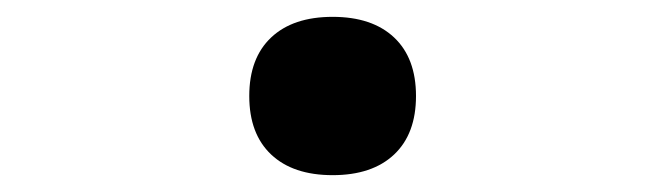

<svg xmlns="http://www.w3.org/2000/svg" viewBox="-20 -514 790 228"><path d="M276 -400Q276 -445 302 -469.5Q328 -494 375 -494Q422 -494 448 -469.5Q474 -445 474 -400Q474 -355 448 -330.5Q422 -306 375 -306Q328 -306 302 -330.5Q276 -355 276 -400Z"/></svg>

Font: Martian Mono VF sWd Rg
Style: Regular
Weight: 400
Width: 6
Monospace: yes
Designer: Roman Shamin
Foundry: Evil Martians
Version: Version 1.100